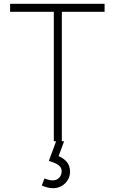

<svg xmlns="http://www.w3.org/2000/svg" viewBox="-20 -740 630 1006"><path d="M262 0V-678H33V-720H528V-678H304V0ZM259 246Q230.5 246 199 232L213 195Q238 205 256 205Q277.5 205 290.2 191Q303 177 303 158Q303 142.5 294.5 132.8Q286 123 273.8 117.2Q261.5 111.5 239.5 104Q238.5 104 237.8 103.8Q237 103.5 236 103L274 0H316L287 78Q314.5 89.5 330.8 109.5Q347 129.5 347 160Q347 183.5 335 203.2Q323 223 302.8 234.5Q282.5 246 259 246Z"/></svg>

Font: Vela Sans GX ExtLt
Style: Regular
Weight: 200
Designer: Principal design: Mikhail Sharanda - project Manrope.
Design modification: Ravid Balaliev
Foundry: Mikhail Sharanda
Version: Version 1.001